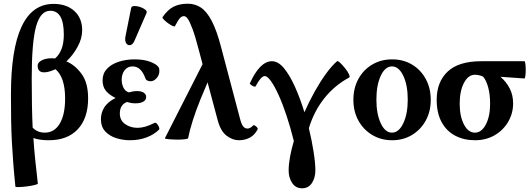

<svg xmlns="http://www.w3.org/2000/svg" viewBox="-20 -745 2860 1035"><path d="M63 261Q56 193 51.5 134.5Q47 76 44 19.5Q41 -37 40 -98.5Q39 -160 39 -235Q39 -724 269 -724Q339 -724 381 -685.5Q423 -647 423 -582Q423 -538 398.5 -493Q374 -448 338 -414Q384 -395 419.5 -347Q455 -299 455 -215Q455 -108 399.5 -48.5Q344 11 243 11Q193 11 160 -1Q164 59 170 117.5Q176 176 184 245Q184 248 166 252.5Q148 257 124 260Q100 263 81.5 263.5Q63 264 63 261ZM151 -324Q151 -166 156 -57Q182 -30 221 -30Q273 -30 302 -78.5Q331 -127 331 -214Q331 -328 279 -372Q264 -365 248 -360Q232 -355 218 -355Q183 -355 183 -391Q183 -408 204.5 -419.5Q226 -431 260 -431Q265 -431 269 -430.5Q273 -430 277 -430Q300 -450 312 -481.5Q324 -513 324 -559Q324 -687 251 -687Q198 -687 174.5 -602.5Q151 -518 151 -324Z M681 11Q642 11 606 -0.5Q570 -12 547 -37Q524 -62 524 -101Q524 -137 542 -166Q560 -195 603 -217Q571 -232 552 -254Q533 -276 533 -312Q533 -349 556.5 -374Q580 -399 619.5 -412Q659 -425 706 -425Q756 -425 791 -411.5Q826 -398 836 -381Q838 -377 838.5 -372Q839 -367 839 -361Q839 -340 824 -323.5Q809 -307 792 -307Q783 -307 775 -310.5Q767 -314 764 -322Q741 -387 695 -387Q667 -387 651.5 -366Q636 -345 636 -316Q636 -291 646 -271.5Q656 -252 675 -247Q685 -250 696 -252Q707 -254 718 -254Q743 -254 755.5 -245Q768 -236 768 -222Q768 -206 752.5 -197Q737 -188 710 -188Q697 -188 686 -190Q675 -192 665 -195Q648 -190 637 -174.5Q626 -159 626 -133Q626 -96 654.5 -76Q683 -56 721 -56Q741 -56 762.5 -62Q784 -68 812 -82Q819 -86 826 -78Q833 -70 837 -60Q841 -50 837 -46Q811 -20 770.5 -4.5Q730 11 681 11ZM707 -530Q697 -505 683 -502Q669 -499 660.5 -511.5Q652 -524 656 -547L687 -702Q689 -712 703.5 -712.5Q718 -713 735 -707.5Q752 -702 763 -693Q774 -684 770 -675Z M869 0 1072 -399 1051 -478Q1032 -551 1017.5 -589.5Q1003 -628 992.5 -643Q982 -658 972 -658Q960 -658 950.5 -648Q941 -638 923 -604Q921 -600 909.5 -605.5Q898 -611 885 -620.5Q872 -630 863 -639.5Q854 -649 856 -652Q883 -692 915 -708.5Q947 -725 993 -725Q1031 -725 1062.5 -704.5Q1094 -684 1121 -633Q1148 -582 1172 -490L1272 -112Q1281 -75 1291 -63.5Q1301 -52 1313 -52Q1321 -52 1328 -55.5Q1335 -59 1345 -69Q1348 -72 1354.5 -68Q1361 -64 1366 -58Q1371 -52 1369 -48Q1353 -17 1326.5 -3Q1300 11 1268 11Q1234 11 1202 -13Q1170 -37 1154 -95L1099 -301L1060 -208Q1035 -146 1018.5 -93.5Q1002 -41 994 0Q993 4 973.5 6Q954 8 929 7.5Q904 7 885.5 5Q867 3 869 0Z M1608 270Q1574 270 1555 241.5Q1536 213 1536 174Q1536 141 1543.5 100Q1551 59 1564 15Q1546 -57 1525 -120.5Q1504 -184 1482 -232.5Q1460 -281 1440.5 -308Q1421 -335 1407 -335Q1387 -335 1358 -280Q1356 -276 1348 -279Q1340 -282 1333 -287.5Q1326 -293 1327 -296Q1381 -415 1446 -415Q1480 -415 1511.5 -376.5Q1543 -338 1571 -275Q1599 -212 1621 -140Q1647 -199 1677 -252.5Q1707 -306 1738 -348.5Q1769 -391 1797 -415Q1801 -418 1813.5 -406.5Q1826 -395 1840 -377.5Q1854 -360 1861 -345Q1868 -330 1862 -327Q1784 -285 1728.5 -215.5Q1673 -146 1645 -54Q1661 13 1670.5 73.5Q1680 134 1680 174Q1680 213 1661.5 241.5Q1643 270 1608 270Z M2094 11Q2034 11 1986.5 -17.5Q1939 -46 1912 -95Q1885 -144 1885 -207Q1885 -270 1912 -319.5Q1939 -369 1986.5 -397Q2034 -425 2094 -425Q2154 -425 2201 -397Q2248 -369 2275 -319.5Q2302 -270 2302 -207Q2302 -144 2275 -95Q2248 -46 2201 -17.5Q2154 11 2094 11ZM2093 -30Q2130 -30 2154 -80.5Q2178 -131 2178 -208Q2178 -286 2154 -336.5Q2130 -387 2093 -387Q2056 -387 2032.5 -336.5Q2009 -286 2009 -208Q2009 -131 2032.5 -80.5Q2056 -30 2093 -30Z M2540 11Q2481 11 2434 -13.5Q2387 -38 2360.5 -87Q2334 -136 2334 -207Q2334 -303 2393 -359Q2452 -415 2575 -415H2807Q2810 -415 2812 -401Q2814 -387 2814 -368.5Q2814 -350 2812 -336Q2810 -322 2807 -322Q2775 -324 2742.5 -326.5Q2710 -329 2678 -331Q2710 -303 2728 -267.5Q2746 -232 2746 -188Q2746 -134 2719.5 -88.5Q2693 -43 2646.5 -16Q2600 11 2540 11ZM2540 -30Q2576 -30 2599 -74Q2622 -118 2622 -186Q2622 -236 2611.5 -274.5Q2601 -313 2584 -332Q2562 -342 2540 -342Q2504 -342 2481 -298Q2458 -254 2458 -186Q2458 -118 2481 -74Q2504 -30 2540 -30Z"/></svg>

Font: Junicode
Style: Bold
Weight: 700
Designer: Peter S. Baker
Version: Version 2.100; ttfautohint (v1.8.4)